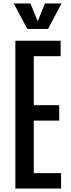

<svg xmlns="http://www.w3.org/2000/svg" viewBox="-20 -1096 413 1116"><path d="M69.3 0V-859.4H332.5V-769.5H176.3V-484.4H324.2V-395H176.3V-89.8H335V0ZM138.7 -927.7 60.1 -1075.7H157.2L199.2 -972.2L241.2 -1075.7H337.4L259.3 -927.7Z"/></svg>

Font: Antonio Medium
Style: Regular
Weight: 500
Designer: Vernon Adams
Foundry: Vernon Adams
Version: Version 1.002